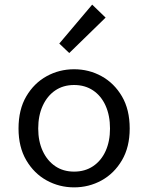

<svg xmlns="http://www.w3.org/2000/svg" viewBox="-20 -797 640 829"><path d="M300 12Q236 12 181.5 -18Q127 -48 93.5 -105Q60 -162 60 -242Q60 -324 93.5 -381Q127 -438 181.5 -468Q236 -498 300 -498Q364 -498 418.5 -468Q473 -438 506.5 -381Q540 -324 540 -242Q540 -162 506.5 -105Q473 -48 418.5 -18Q364 12 300 12ZM300 -56Q347 -56 382 -79.5Q417 -103 436 -145Q455 -187 455 -242Q455 -298 436 -340.5Q417 -383 382 -406.5Q347 -430 300 -430Q253 -430 218.5 -406.5Q184 -383 164.5 -340.5Q145 -298 145 -242Q145 -187 164.5 -145Q184 -103 218.5 -79.5Q253 -56 300 -56ZM279 -568 236 -609 378 -777 436 -721Z"/></svg>

Font: Source Code Pro
Style: Regular
Weight: 400
Monospace: yes
Designer: Paul D. Hunt, Teo Tuominen
Foundry: Adobe Systems Incorporated
Version: Version 1.018;hotconv 1.0.116;makeotfexe 2.5.65601